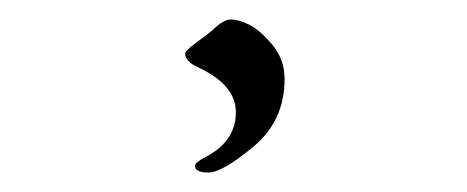

<svg xmlns="http://www.w3.org/2000/svg" viewBox="-20 24 479 197"><path d="M170 79C170 84.3 174.3 89 183 93C209 105 222 120.3 222 139C222 159 211.7 174.3 191 185C183.7 189 180 192 180 194C180 198.7 184.7 201 194 201C203.3 201 218.7 192.2 240 174.5C261.3 156.8 272 133.7 272 105C272 91.7 267.8 80 259.5 70C251.2 60 243.3 53.2 236 49.5C228.7 45.8 222.3 44 217 44C211.7 44 205.3 47.7 198 55C194 58.3 188.3 62.7 181 68C173.7 73.3 170 77 170 79Z"/></svg>

Font: Sorts Mill Goudy
Style: Regular
Weight: 400
Version: Version 003.101